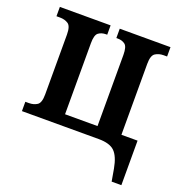

<svg xmlns="http://www.w3.org/2000/svg" viewBox="-128 -646 875 928"><g transform="rotate(20 309.5 -182.0)"><path d="M547 172 536 109Q525 49 500 24.5Q475 0 418 0H23V-48H41Q66 -48 83.5 -59.5Q101 -71 101 -114V-422Q101 -465 83.5 -476.5Q66 -488 41 -488H23V-536H284V-488H278Q255 -488 239.5 -476.5Q224 -465 224 -423V-57H391V-423Q391 -465 376 -476.5Q361 -488 338 -488H331V-536H592V-488H574Q550 -488 532 -476.5Q514 -465 514 -422V-57H597V172Z"/></g></svg>

Font: Noto Serif SemiCondensed SemiBold
Style: Regular
Weight: 600
Width: 4
Designer: Monotype Design Team
Foundry: Monotype Imaging Inc.
Version: Version 2.013; ttfautohint (v1.8.4.7-5d5b)